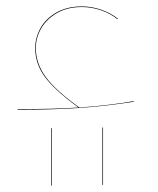

<svg xmlns="http://www.w3.org/2000/svg" viewBox="-20 -343 493 600"><path d="M398 -27V-25Q308 -11 226 -5.5Q144 0 35 0V-2Q151 -2 225 -7Q150 -62 120 -103Q90 -144 90 -193Q90 -225 106.5 -255Q123 -285 156.5 -304Q190 -323 236 -323Q266 -323 295.5 -313Q325 -303 348 -285L347 -283Q325 -301 295.5 -311Q266 -321 236 -321Q190 -321 157.5 -302Q125 -283 108.5 -254Q92 -225 92 -193Q92 -145 122.5 -103Q153 -61 228 -7Q316 -13 398 -27ZM300 235V56L302 55V235ZM140 237V58L142 57V237Z"/></svg>

Font: FiraGO Two
Style: Regular
Weight: 100
Designer: bBox Type
Foundry: bBox Type GmbH
Version: Version 1.001